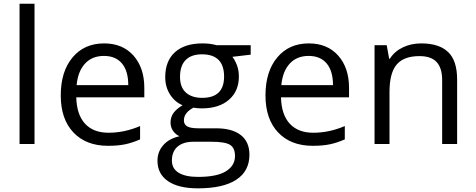

<svg xmlns="http://www.w3.org/2000/svg" viewBox="-20 -780 2577 1040"><path d="M167 0H85.9V-759.8H167Z M564.9 9.8Q446.3 9.8 377.7 -62.5Q309.1 -134.8 309.1 -263.2Q309.1 -392.6 372.8 -468.8Q436.5 -544.9 543.9 -544.9Q644.5 -544.9 703.1 -478.8Q761.7 -412.6 761.7 -304.2V-252.9H393.1Q395.5 -158.7 440.7 -109.9Q485.8 -61 567.9 -61Q654.3 -61 738.8 -97.2V-24.9Q695.8 -6.3 657.5 1.7Q619.1 9.8 564.9 9.8ZM543 -477.1Q478.5 -477.1 440.2 -435.1Q401.9 -393.1 395 -318.8H674.8Q674.8 -395.5 640.6 -436.3Q606.4 -477.1 543 -477.1Z M1337.9 -535.2V-483.9L1238.8 -472.2Q1252.4 -455.1 1263.2 -427.5Q1273.9 -399.9 1273.9 -365.2Q1273.9 -286.6 1220.2 -239.7Q1166.5 -192.9 1072.8 -192.9Q1048.8 -192.9 1027.8 -196.8Q976.1 -169.4 976.1 -127.9Q976.1 -106 994.1 -95.5Q1012.2 -85 1056.2 -85H1150.9Q1237.8 -85 1284.4 -48.3Q1331.1 -11.7 1331.1 58.1Q1331.1 147 1259.8 193.6Q1188.5 240.2 1051.8 240.2Q946.8 240.2 889.9 201.2Q833 162.1 833 90.8Q833 42 864.3 6.3Q895.5 -29.3 952.1 -42Q931.6 -51.3 917.7 -70.8Q903.8 -90.3 903.8 -116.2Q903.8 -145.5 919.4 -167.5Q935.1 -189.5 968.8 -210Q927.2 -227.1 901.1 -268.1Q875 -309.1 875 -361.8Q875 -449.7 927.7 -497.3Q980.5 -544.9 1077.1 -544.9Q1119.1 -544.9 1152.8 -535.2ZM911.1 89.8Q911.1 133.3 947.8 155.8Q984.4 178.2 1052.7 178.2Q1154.8 178.2 1203.9 147.7Q1252.9 117.2 1252.9 64.9Q1252.9 21.5 1226.1 4.6Q1199.2 -12.2 1125 -12.2H1027.8Q972.7 -12.2 941.9 14.2Q911.1 40.5 911.1 89.8ZM955.1 -363.8Q955.1 -307.6 986.8 -278.8Q1018.6 -250 1075.2 -250Q1193.8 -250 1193.8 -365.2Q1193.8 -485.8 1073.7 -485.8Q1016.6 -485.8 985.8 -455.1Q955.1 -424.3 955.1 -363.8Z M1673.8 9.8Q1555.2 9.8 1486.6 -62.5Q1418 -134.8 1418 -263.2Q1418 -392.6 1481.7 -468.8Q1545.4 -544.9 1652.8 -544.9Q1753.4 -544.9 1812 -478.8Q1870.6 -412.6 1870.6 -304.2V-252.9H1502Q1504.4 -158.7 1549.6 -109.9Q1594.7 -61 1676.8 -61Q1763.2 -61 1847.7 -97.2V-24.9Q1804.7 -6.3 1766.4 1.7Q1728 9.8 1673.8 9.8ZM1651.9 -477.1Q1587.4 -477.1 1549.1 -435.1Q1510.7 -393.1 1503.9 -318.8H1783.7Q1783.7 -395.5 1749.5 -436.3Q1715.3 -477.1 1651.9 -477.1Z M2375 0V-346.2Q2375 -411.6 2345.2 -443.8Q2315.4 -476.1 2252 -476.1Q2168 -476.1 2128.9 -430.7Q2089.8 -385.3 2089.8 -280.8V0H2008.8V-535.2H2074.7L2087.9 -461.9H2091.8Q2116.7 -501.5 2161.6 -523.2Q2206.5 -544.9 2261.7 -544.9Q2358.4 -544.9 2407.2 -498.3Q2456.1 -451.7 2456.1 -349.1V0Z"/></svg>

Font: Shl
Style: Regular
Weight: 400
Foundry: Saber Rastikerdar (saber.rastikerdar@gmail.com)
Version: Version 3.4.0